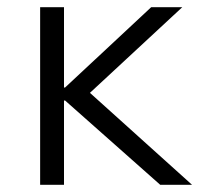

<svg xmlns="http://www.w3.org/2000/svg" viewBox="-20 -511 553 531"><path d="M91 0V-491H157V-269H160L398 -491H484L208 -235L209 -272L511 0H423L160 -233H157V0Z"/></svg>

Font: Nunito Sans 9pt Light
Style: Regular
Weight: 300
Version: Version 3.101;gftools[0.9.27]